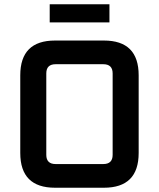

<svg xmlns="http://www.w3.org/2000/svg" viewBox="-20 -880 745 900"><path d="M75 -163V-527Q75 -690 238 -690H467Q630 -690 630 -527V-163Q630 0 467 0H238Q75 0 75 -163ZM197 -154Q197 -111 241 -111H464Q508 -111 508 -154V-536Q508 -579 464 -579H241Q197 -579 197 -536ZM213 -775V-860H493V-775Z"/></svg>

Font: Oxanium ExtraLight SemiBold
Style: Regular
Weight: 600
Version: Version 2.000